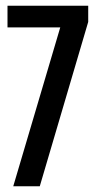

<svg xmlns="http://www.w3.org/2000/svg" viewBox="-20 -646 331 666"><path d="M286 -626V-570L118 0H26L189 -551H6V-626Z"/></svg>

Font: Teko Regular
Style: Regular
Weight: 400
Designer: Manushi Parikh, Jonny Pinhorn
Foundry: Indian Type Foundry
Version: Version 1.105;PS 1.0;hotconv 1.0.78;makeotf.lib2.5.61930; tt